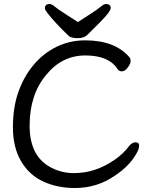

<svg xmlns="http://www.w3.org/2000/svg" viewBox="-20 -922 743 966"><path d="M357 24Q269 24 198 -8.5Q127 -41 86 -111Q45 -181 45 -281.5Q45 -382 72.5 -459.5Q100 -537 149 -595.5Q198 -654 264.5 -686.5Q331 -719 408 -719Q560 -719 633 -632Q637 -626 637 -613.5Q637 -601 622.5 -582Q608 -563 593.5 -563Q579 -563 571 -575Q527 -643 409.5 -643Q292 -643 213 -546Q129 -447 129 -289.5Q129 -132 241 -77Q293 -51 350.5 -51Q408 -51 458 -68Q508 -85 554.5 -116.5Q601 -148 631 -189Q645 -206 662.5 -206Q680 -206 680 -189Q680 -172 665 -147Q631 -87 559 -39Q469 24 357 24ZM327 -740Q257 -807 219 -856Q206 -873 206 -880Q206 -902 230 -902Q240 -902 256 -888.5Q272 -875 306 -853.5Q340 -832 372 -811Q404 -832 437.5 -853.5Q471 -875 487 -888.5Q503 -902 513 -902Q537 -902 537 -881Q537 -860 448 -775L420 -747Q403 -730 371.5 -730Q340 -730 327 -740Z"/></svg>

Font: LXGW WenKai TC
Style: Bold
Weight: 700
Designer: LXGW / Fontworks Inc.
Foundry: LXGW / Fontworks Inc.
Version: Version 1.330;April 28, 2024